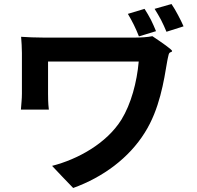

<svg xmlns="http://www.w3.org/2000/svg" viewBox="-20 -866 980 955"><path d="M731 -767C721 -786 710 -805 699 -822L616 -797C627 -779 637 -760 646 -742C655 -723 664 -704 671 -685L756 -711C749 -729 740 -748 731 -767ZM865 -792C855 -811 844 -830 833 -846L749 -822C760 -804 771 -786 781 -767C791 -747 800 -728 808 -708L893 -735C885 -753 876 -772 865 -792ZM291 14 344 69C494 15 622 -81 700 -206C774 -323 795 -462 812 -563C813 -570 816 -582 819 -595C824 -611 833 -603 836 -612C838 -618 783 -656 738 -686C713 -681 681 -679 649 -679C582 -679 237 -679 199 -679C156 -679 114 -681 85 -683C87 -657 89 -628 89 -602C89 -557 89 -438 89 -400C89 -374 86 -350 84 -321H153H223C219 -351 219 -386 219 -400C219 -438 219 -530 219 -560C286 -560 610 -560 670 -560C661 -457 632 -349 584 -271C510 -152 365 -73 239 -41Z"/></svg>

Font: GenSekiGothic2 TW B
Style: Regular
Weight: 700
Version: Version 2.100;PS 2.1;hotconv 16.6.51;makeotf.lib2.5.65220 DE